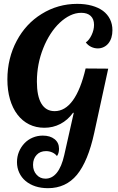

<svg xmlns="http://www.w3.org/2000/svg" viewBox="-20 -777 618 1004"><path d="M113.8 169.4Q92.3 151.4 80.6 126Q68.8 100.6 68.8 70.8Q68.8 42 79.1 16.8Q89.4 -8.3 107.9 -27.8Q126 -46.9 150.9 -57.4Q175.8 -67.9 203.6 -67.9Q242.2 -67.9 265.4 -49.3Q288.6 -30.8 288.6 1Q288.6 24.9 277.8 39.1Q268.6 26.9 253.2 20Q237.8 13.2 220.7 13.2Q189.9 13.2 171.9 32.7Q152.8 52.7 152.8 85Q152.8 116.7 171.4 136.7Q189.5 157.2 217.8 157.2Q252.4 157.2 277.3 126.2Q302.2 95.2 315.9 34.2L365.7 -187H361.8Q334 -148.9 295.7 -128.9Q257.3 -108.9 211.9 -108.9Q168 -108.9 132.3 -126.7Q96.7 -144.5 71.3 -177.7Q45.9 -210.9 32.2 -257.8Q18.6 -304.7 18.6 -361.8Q18.6 -417 31 -468Q43.5 -519 67.4 -563.5Q115.2 -653.3 197.8 -704.1Q282.7 -756.8 383.8 -756.8Q425.8 -756.8 460.2 -747.3Q494.6 -737.8 518.6 -720.2Q542.5 -702.1 555.2 -676.5Q567.9 -650.9 567.9 -619.1Q567.9 -576.7 546.9 -550.3Q536.6 -537.6 522.2 -530.8Q507.8 -523.9 491.7 -523.9Q473.1 -523.9 456.5 -532Q439.9 -540 428.7 -555.2Q446.3 -566.9 459 -593.8Q471.7 -620.6 471.7 -647Q471.7 -677.2 454.3 -693.6Q437 -710 404.8 -710Q375.5 -710 346.9 -696.3Q318.4 -682.6 292 -657.7Q266.1 -633.3 244.1 -599.4Q222.2 -565.4 206.5 -525.9Q172.9 -442.4 172.9 -350.1Q172.9 -274.4 196.5 -235.1Q220.2 -195.8 265.6 -195.8Q320.3 -195.8 361.1 -252.2Q401.9 -308.6 427.7 -418.9L545.9 -418L472.7 -82Q440.4 66.4 382.3 137.2Q324.2 207 231 207Q194.8 207 165 197.3Q135.3 187.5 113.8 169.4Z"/></svg>

Font: Pattaya
Style: Regular
Weight: 400
Designer: Pablo Impallari / Thai characters Designed by Thanarat Vachiruckul and Suppakit Chalermlarp
Foundry: Pablo Impallari
Version: Version 1.007;September 16, 2023;FontCreator 15.0.0.2934 64-